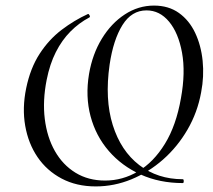

<svg xmlns="http://www.w3.org/2000/svg" viewBox="-20 -656 762 688"><path d="M323.2 12Q254 12 200.8 -16.2Q147.6 -44.4 114.5 -93.1Q81.4 -141.8 70.3 -205.4Q59.2 -269 73.8 -339.8Q88.6 -411.6 121.8 -462.9Q155 -514.2 200.6 -548.9Q246.2 -583.6 295.6 -606Q298 -606.4 300.9 -601.1Q303.8 -595.8 300.4 -593.6Q263.2 -574 232.5 -543.1Q201.8 -512.2 180.1 -469.3Q158.4 -426.4 147.2 -369.8Q132.4 -295.2 140.5 -229.7Q148.6 -164.2 176.7 -114.7Q204.8 -65.2 250.5 -37.1Q296.2 -9 356.6 -9Q419.4 -9 474.9 -41.9Q530.4 -74.8 570.9 -140.6Q611.4 -206.4 628.4 -304.2Q645.2 -396.2 632.3 -467.1Q619.4 -538 585.8 -578.4Q552.2 -618.8 505 -618.8Q451.6 -618.8 418.8 -566.2Q386 -513.6 372.8 -424.6Q355 -300.6 384 -208Q413 -115.4 478.9 -64.6Q544.8 -13.8 635 -13.8Q638.4 -13.8 638.4 -6.9Q638.4 0 635 0Q551.8 0 484.1 -30.6Q416.4 -61.2 369.9 -114.9Q323.4 -168.6 304.5 -239.4Q285.6 -310.2 299 -390.8Q311.2 -462 344.9 -517.3Q378.6 -572.6 427.2 -604.3Q475.8 -636 531.8 -636Q584.2 -636 621.1 -609.6Q658 -583.2 679.2 -538.5Q700.4 -493.8 706.1 -438.3Q711.8 -382.8 700.8 -325.4Q687.8 -253.4 651.9 -191.6Q616 -129.8 564.3 -84.3Q512.6 -38.8 450.8 -13.4Q389 12 323.2 12Z"/></svg>

Font: Cormorant Infant Light
Style: Italic
Weight: 300
Italic angle: -10°
Designer: Christian Thalmann (Catharsis Fonts)
Foundry: Catharsis Fonts
Version: Version 4.001